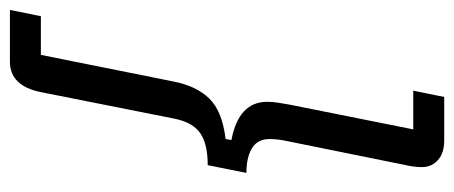

<svg xmlns="http://www.w3.org/2000/svg" viewBox="-338 -510 938 397"><g transform="rotate(90 131.5 -311.0)"><path d="M-34 74H46L101 -200Q110 -247 136 -274Q162 -301 220 -308L222 -320Q143 -335 143 -394Q143 -405 145 -417.5Q147 -430 149 -441L200 -696H120L133 -760H223Q249 -760 263.5 -747Q278 -734 278 -714Q278 -706 277 -697.5Q276 -689 273 -676L224 -434Q220 -415 220 -399Q220 -374 239 -362.5Q258 -351 290 -351L274 -271Q231 -271 208.5 -256Q186 -241 178 -203L123 74Q110 138 60 138H-47Z"/></g></svg>

Font: IBM Plex Sans Cond Text
Style: Italic
Weight: 450
Width: 3
Italic angle: -11°
Designer: Mike Abbink, Paul van der Laan, Pieter van Rosmalen
Foundry: Bold Monday
Version: Version 1.3